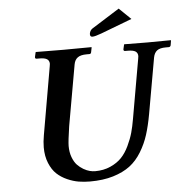

<svg xmlns="http://www.w3.org/2000/svg" viewBox="-57 -878 920 945"><g transform="rotate(-5 403.5 -405.5)"><path d="M638.2 -568.8Q640.1 -577.6 640.1 -582Q640.1 -598.1 628.4 -605.5Q616.7 -612.8 590.8 -612.8H577.1Q569.8 -612.8 569.8 -621.1L575.2 -645L577.1 -646Q651.9 -645 690.9 -645L805.2 -646L807.1 -645L803.2 -621.1Q800.8 -612.8 793 -612.8H778.8Q749 -612.8 735.1 -602.1Q721.2 -591.3 716.8 -568.8L668 -293Q657.7 -235.8 644 -192.6Q630.4 -149.4 606 -109.1Q581.5 -68.8 548.1 -43.5Q514.6 -18.1 464.6 -2.9Q414.6 12.2 350.1 12.2Q321.3 12.2 294.2 7.8Q267.1 3.4 237.8 -9.5Q208.5 -22.5 187 -42.5Q165.5 -62.5 151.4 -96.7Q137.2 -130.9 137.2 -174.8Q137.2 -202.1 143.1 -234.9L201.2 -568.8Q203.1 -577.6 203.1 -582Q203.1 -598.1 191.4 -605.5Q179.7 -612.8 153.8 -612.8H140.1Q132.8 -612.8 132.8 -621.1L138.2 -645L140.1 -646Q236.8 -645 275.9 -645L413.1 -646L415 -645L410.2 -621.1Q408.7 -612.8 400.9 -612.8H387.2Q357.4 -612.8 342.8 -601.8Q328.1 -590.8 324.2 -568.8L271 -268.1Q259.8 -193.8 259.8 -170.9Q259.8 -140.1 269 -115.5Q278.3 -90.8 291.7 -76.7Q305.2 -62.5 322 -52.7Q338.9 -43 353 -39.6Q367.2 -36.1 378.9 -36.1Q421.4 -36.1 455.1 -51.3Q488.8 -66.4 510.3 -88.9Q531.7 -111.3 547.9 -145.3Q564 -179.2 572.3 -209Q580.6 -238.8 586.9 -275.9ZM564 -823.2 622.1 -767.1 469.2 -709Q436.5 -696.8 423.8 -696.8Q412.1 -696.8 412.1 -709V-711.9Q414.6 -728.5 426.8 -736.8Z"/></g></svg>

Font: Linux Libertine
Style: Bold Italic
Weight: 700
Italic angle: -11.5°
Designer: Philipp H. Poll
Foundry: Philipp H. Poll
Version: Version 4.0.5